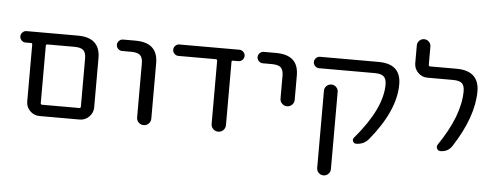

<svg xmlns="http://www.w3.org/2000/svg" viewBox="-56 -865 3094 1211"><g transform="rotate(5 1491.5 -259.5)"><path d="M209 -20.5Q173.8 -20.5 148.9 -45.4Q124 -70.3 124 -105.5V-466.8Q124 -474.6 116.2 -474.6H81.1Q66.4 -474.6 55.7 -485.4Q44.9 -496.1 44.9 -510.7Q44.9 -525.4 55.7 -536.1Q66.4 -546.9 81.1 -546.9H405.3Q547.9 -546.9 547.9 -417V-105.5Q547.9 -70.3 522.9 -45.4Q498 -20.5 462.9 -20.5ZM463.9 -407.2Q463.9 -444.3 447.3 -459.5Q430.7 -474.6 390.6 -474.6H219.7Q210 -474.6 210 -464.8V-102.5Q210 -92.8 219.7 -92.8H454.1Q463.9 -92.8 463.9 -102.5Z M692.4 -474.6Q677.7 -474.6 667 -485.4Q656.2 -496.1 656.2 -510.7Q656.2 -525.4 667 -536.1Q677.7 -546.9 692.4 -546.9H770.5Q913.1 -546.9 913.1 -417V-65.4Q913.1 -46.9 899.9 -33.7Q886.7 -20.5 868.2 -20.5Q849.6 -20.5 836.4 -33.7Q823.2 -46.9 823.2 -65.4V-407.2Q823.2 -444.3 806.6 -459.5Q790 -474.6 749 -474.6Z M1385.7 -66.4Q1385.7 -46.9 1372.6 -33.7Q1359.4 -20.5 1340.3 -20.5Q1321.3 -20.5 1308.1 -33.7Q1294.9 -46.9 1294.9 -66.4V-464.8Q1294.9 -474.6 1285.2 -474.6H1048.8Q1034.2 -474.6 1023.4 -485.4Q1012.7 -496.1 1012.7 -510.7Q1012.7 -525.4 1023.4 -536.1Q1034.2 -546.9 1048.8 -546.9H1428.7Q1443.4 -546.9 1454.1 -536.1Q1464.8 -525.4 1464.8 -510.7Q1464.8 -496.1 1454.1 -485.4Q1443.4 -474.6 1428.7 -474.6H1393.6Q1385.7 -474.6 1385.7 -466.8Z M1583 -474.6Q1568.4 -474.6 1557.6 -485.4Q1546.9 -496.1 1546.9 -510.7Q1546.9 -525.4 1557.6 -536.1Q1568.4 -546.9 1583 -546.9H1661.1Q1803.7 -546.9 1803.7 -417V-262.7Q1803.7 -244.1 1790.5 -231Q1777.3 -217.8 1758.8 -217.8Q1740.2 -217.8 1727.1 -231Q1713.9 -244.1 1713.9 -262.7V-407.2Q1713.9 -444.3 1697.3 -459.5Q1680.7 -474.6 1639.6 -474.6Z M2309.6 -546.9Q2452.1 -546.9 2452.1 -417Q2452.1 -251 2293 -57.6Q2262.7 -20.5 2212.9 -20.5Q2199.2 -20.5 2193.4 -33.7Q2187.5 -46.9 2196.3 -56.6Q2366.2 -255.9 2366.2 -408.2Q2366.2 -444.3 2349.1 -459.5Q2332 -474.6 2292 -474.6H1939.5Q1924.8 -474.6 1914.1 -485.4Q1903.3 -496.1 1903.3 -510.7Q1903.3 -525.4 1914.1 -536.1Q1924.8 -546.9 1939.5 -546.9ZM1982.4 152.3V-335.9Q1982.4 -353.5 1995.1 -366.2Q2007.8 -378.9 2025.9 -378.9Q2043.9 -378.9 2056.6 -366.2Q2069.3 -353.5 2069.3 -335.9V152.3Q2069.3 170.9 2056.6 183.6Q2043.9 196.3 2025.9 196.3Q2007.8 196.3 1995.1 183.6Q1982.4 170.9 1982.4 152.3Z M2802.7 -546.9Q2946.3 -546.9 2947.3 -417Q2947.3 -255.9 2821.3 -60.5Q2795.9 -20.5 2747.1 -20.5Q2732.4 -20.5 2725.6 -33.7Q2718.8 -46.9 2726.6 -59.6Q2860.4 -255.9 2860.4 -410.2Q2860.4 -445.3 2843.8 -460Q2827.1 -474.6 2787.1 -474.6H2626Q2590.8 -474.6 2565.9 -499.5Q2541 -524.4 2541 -559.6V-671.9Q2541 -689.5 2553.7 -702.1Q2566.4 -714.8 2584 -714.8Q2601.6 -714.8 2614.3 -702.1Q2627 -689.5 2627 -671.9V-556.6Q2627 -546.9 2636.7 -546.9Z"/></g></svg>

Font: Gen Jyuu GothicX Regular
Style: Regular
Weight: 400
Designer: [Source Han Sans]
Ryoko NISHIZUKA  (kana & ideographs); Paul D. Hunt (Latin, Greek & Cyrillic); Wenlong ZHANG  (bopomofo
Version: Version 1.002.20150607